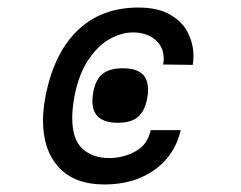

<svg xmlns="http://www.w3.org/2000/svg" viewBox="-20 -520 640 509"><path d="M256.5 -31Q177.5 -31 135.8 -76.5Q94 -122 94 -200.5Q94 -229 100 -261Q121.5 -376.5 184.5 -438.2Q247.5 -500 347 -500Q399.5 -500 432.2 -480.5Q465 -461 479 -431.5Q493 -402 493 -370.5Q493 -362 491 -348L412.5 -349Q414 -357.5 414 -365Q414 -396 391.2 -415Q368.5 -434 333 -434Q302.5 -434 271.2 -416.8Q240 -399.5 214.5 -361.8Q189 -324 177.5 -265Q171.5 -233 171.5 -207.5Q171.5 -150 198.8 -125.5Q226 -101 269.5 -101Q307 -101 339.2 -118.8Q371.5 -136.5 379.5 -175H459Q450 -134 423.8 -101.5Q397.5 -69 354.8 -50Q312 -31 256.5 -31ZM225 -252Q225 -263.5 227 -274Q233 -308.5 251.5 -323.8Q270 -339 305.5 -339Q339.5 -339 356 -325Q372.5 -311 372.5 -282Q372.5 -271 370.5 -260.5Q364 -225.5 345.8 -210Q327.5 -194.5 292.5 -194.5Q225 -194.5 225 -252Z"/></svg>

Font: JuliaMono ExtraBold
Style: Italic
Weight: 800
Italic angle: -9°
Monospace: yes
Designer: cormullion
Foundry: corm
Version: Version 0.057; ttfautohint (v1.8.4)